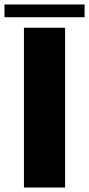

<svg xmlns="http://www.w3.org/2000/svg" viewBox="-84 -838 398 858"><path d="M207 -714V0H23V-714ZM294 -761H-64V-818H294Z"/></svg>

Font: Non Bureau Extended
Style: Bold
Weight: 700
Width: 7
Designer: Jona Saucedo
Foundry: Non Foundry
Version: Version 1.000; ttfautohint (v1.8.4)